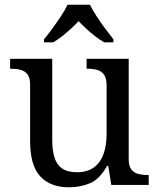

<svg xmlns="http://www.w3.org/2000/svg" viewBox="-20 -786 675 816"><path d="M273 10Q194 10 151 -36.5Q108 -83 108 -186V-426Q108 -456 96.5 -470.5Q85 -485 66.5 -489.5Q48 -494 26 -494H23V-536H202V-191Q202 -148 211.5 -117Q221 -86 244 -70Q267 -54 307 -54Q351 -54 379 -74.5Q407 -95 420 -131.5Q433 -168 433 -216V-422Q433 -454 422 -469Q411 -484 392.5 -489Q374 -494 351 -494H348V-536H527V-109Q527 -80 538.5 -65.5Q550 -51 568.5 -46.5Q587 -42 609 -42H612V0H453L440 -81H435Q404 -25 363 -7.5Q322 10 273 10ZM167 -619Q183 -638 202 -664Q221 -690 239 -717Q257 -744 267 -766H362Q373 -744 390.5 -717Q408 -690 427.5 -664Q447 -638 462 -619V-606H423Q404 -617 384.5 -632Q365 -647 347 -663.5Q329 -680 314 -696Q299 -680 281 -663.5Q263 -647 244 -632Q225 -617 206 -606H167Z"/></svg>

Font: Noto Serif Thai
Style: Regular
Weight: 400
Designer: Monotype Design Team
Foundry: Monotype Imaging Inc.
Version: Version 2.001